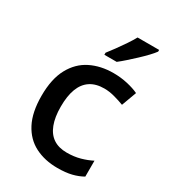

<svg xmlns="http://www.w3.org/2000/svg" viewBox="-188 -864 869 973"><g transform="rotate(30 246.0 -378.0)"><path d="M304 10Q230 10 173 -19Q116 -48 84 -109.5Q52 -171 52 -267Q52 -366 86 -428.5Q120 -491 178.5 -520Q237 -549 311 -549Q354 -549 393.5 -540Q433 -531 460 -518L428 -431Q402 -441 370.5 -449.5Q339 -458 310 -458Q261 -458 228.5 -436.5Q196 -415 180 -373Q164 -331 164 -268Q164 -207 180 -165Q196 -123 227.5 -102Q259 -81 306 -81Q349 -81 384.5 -91Q420 -101 449 -116V-23Q421 -7 386.5 1.5Q352 10 304 10ZM452 -756Q442 -742 423 -722Q404 -702 381 -680.5Q358 -659 336 -639.5Q314 -620 296 -606H224V-618Q239 -637 258 -663Q277 -689 295.5 -716.5Q314 -744 326 -766H452Z"/></g></svg>

Font: Noto Sans Syriac Eastern Medium
Style: Regular
Weight: 500
Designer: Patrick Giasson and the Monotype Design Team
Foundry: Monotype Imaging Inc.
Version: Version 3.001